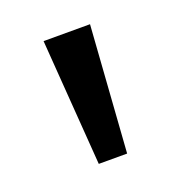

<svg xmlns="http://www.w3.org/2000/svg" viewBox="-63 -769 345 369"><g transform="rotate(-20 109.5 -585.0)"><path d="M62 -714 81 -456H139L157 -714Z"/></g></svg>

Font: Noto Sans Thai Looped SemiCondensed
Style: Regular
Weight: 400
Width: 4
Designer: Sasikarn Vongin, Ben Mitchell
Foundry: The Fontpad Ltd
Version: Version 1.001